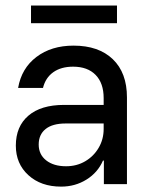

<svg xmlns="http://www.w3.org/2000/svg" viewBox="-20 -678 560 707"><path d="M205 9.2Q130.8 9.2 84.6 -32.9Q38.3 -75 38.3 -141.7Q38.3 -212.5 84.6 -252.1Q130.8 -291.7 215.8 -291.7H361.7V-316.7Q361.7 -371.7 332.1 -402.1Q302.5 -432.5 249.2 -432.5Q205 -432.5 176.2 -412.1Q147.5 -391.7 138.3 -354.2H46.7Q59.2 -426.7 114.2 -468.3Q169.2 -510 250.8 -510Q343.3 -510 395.4 -460Q447.5 -410 447.5 -319.2V0H362.5V-86.7H359.2Q340 -42.5 298.3 -16.7Q256.7 9.2 205 9.2ZM223.3 -65.8Q262.5 -65.8 293.8 -84.2Q325 -102.5 343.3 -133.8Q361.7 -165 361.7 -203.3V-223.3H221.7Q173.3 -223.3 147.9 -202.9Q122.5 -182.5 122.5 -145.8Q122.5 -109.2 150 -87.5Q177.5 -65.8 223.3 -65.8ZM94.2 -592.5V-657.5H410.8V-592.5Z"/></svg>

Font: Funnel Sans
Style: Regular
Weight: 400
Designer: NORD ID, Kristian Moeller
Foundry: Dicotype
Version: Version 1.000